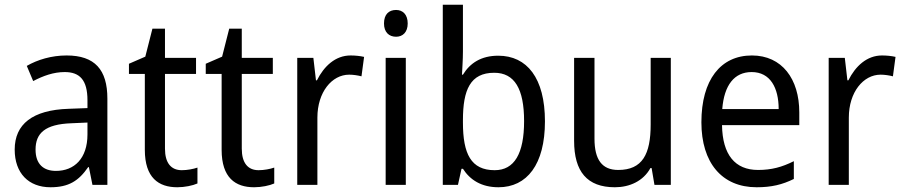

<svg xmlns="http://www.w3.org/2000/svg" viewBox="-20 -780 3811 810"><path d="M261 -546C197 -546 138 -528 93 -502L120 -438C162 -460 206 -476 253 -476C316 -476 349 -443 349 -357V-324L269 -321C117 -316 42 -256 42 -149C42 -49 101 10 193 10C270 10 312 -17 352 -75H355L370 0H433V-364C433 -486 380 -546 261 -546ZM281 -260 349 -263V-213C349 -111 293 -59 216 -59C164 -59 130 -87 130 -149C130 -218 170 -256 281 -260Z M747 -62C702 -62 676 -92 676 -153V-468H807V-536H676V-659H623L593 -541L524 -511V-468H591V-148C591 -30 649 10 728 10C759 10 793 3 813 -6V-73C796 -67 770 -62 747 -62Z M1071 -62C1026 -62 1000 -92 1000 -153V-468H1131V-536H1000V-659H947L917 -541L848 -511V-468H915V-148C915 -30 973 10 1052 10C1083 10 1117 3 1137 -6V-73C1120 -67 1094 -62 1071 -62Z M1459 -546C1395 -546 1347 -501 1317 -441H1313L1302 -536H1234V0H1319V-284C1319 -391 1380 -465 1453 -465C1470 -465 1490 -462 1505 -458L1516 -540C1499 -544 1478 -546 1459 -546Z M1651 -738C1621 -738 1600 -720 1600 -681C1600 -644 1621 -625 1651 -625C1679 -625 1700 -644 1700 -681C1700 -719 1679 -738 1651 -738ZM1692 -536H1607V0H1692Z M1933 -563V-760H1848V0H1912L1927 -68H1933C1963 -21 2011 10 2083 10C2203 10 2279 -86 2279 -268C2279 -451 2203 -545 2082 -545C2010 -545 1963 -514 1933 -465H1929C1930 -490 1933 -527 1933 -563ZM2065 -473C2151 -473 2191 -405 2191 -269C2191 -132 2150 -62 2067 -62C1967 -62 1933 -131 1933 -263V-273C1933 -401 1964 -473 2065 -473Z M2810 -536H2725V-255C2725 -129 2690 -63 2588 -63C2520 -63 2488 -106 2488 -195V-536H2402V-186C2402 -56 2457 10 2574 10C2636 10 2694 -16 2724 -71H2729L2741 0H2810Z M3152 -546C3020 -546 2939 -443 2939 -264C2939 -94 3025 10 3172 10C3235 10 3280 -1 3329 -25V-100C3279 -75 3235 -63 3178 -63C3081 -63 3028 -127 3026 -252H3352V-306C3352 -447 3279 -546 3152 -546ZM3151 -476C3230 -476 3265 -409 3265 -320H3027C3035 -421 3078 -476 3151 -476Z M3701 -546C3637 -546 3589 -501 3559 -441H3555L3544 -536H3476V0H3561V-284C3561 -391 3622 -465 3695 -465C3712 -465 3732 -462 3747 -458L3758 -540C3741 -544 3720 -546 3701 -546Z"/></svg>

Font: Noto Sans Devanagari UI SemiCondensed
Style: Regular
Weight: 400
Width: 4
Designer: Jelle Bosma - Monotype Design Team
Foundry: Monotype Imaging Inc.
Version: Version 2.004